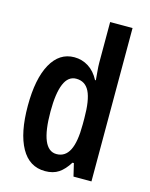

<svg xmlns="http://www.w3.org/2000/svg" viewBox="-116 -834 718 919"><g transform="rotate(15 243.0 -375.0)"><path d="M197 10Q119 10 78 -63.5Q37 -137 37 -271Q37 -405 78 -479Q119 -553 193 -553Q231 -553 263 -533Q295 -513 316 -473H320Q318 -500 316 -520Q314 -540 314 -559V-760H425V0H336L321 -63H314Q291 -26 264 -8Q237 10 197 10ZM229 -83Q272 -83 293 -124.5Q314 -166 314 -252V-283Q314 -373 293.5 -414.5Q273 -456 228 -456Q188 -456 168.5 -409.5Q149 -363 149 -273Q149 -83 229 -83Z"/></g></svg>

Font: Noto Sans Sinhala ExtraCondensed SemiBold
Style: Regular
Weight: 600
Width: 2
Designer: Jelle Bosma - Monotype Design Team
Foundry: Monotype Imaging Inc.
Version: Version 2.006; ttfautohint (v1.8.4.7-5d5b)